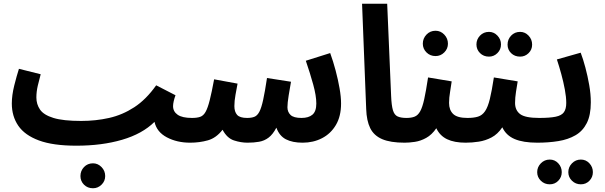

<svg xmlns="http://www.w3.org/2000/svg" viewBox="-20 -756 3227 1024"><path d="M476 248Q447 248 428 229Q409 210 409 183Q409 155 428 135Q447 115 476 115Q502 115 521.5 135Q541 155 541 183Q541 210 521.5 229Q502 248 476 248Z M387 21Q263 21 187.5 -7Q112 -35 77.5 -85.5Q43 -136 43 -204Q43 -248 56 -300Q69 -352 81 -389L197 -360Q189 -331 181.5 -299Q174 -267 174 -236Q174 -200 193.5 -171.5Q213 -143 265 -127Q317 -111 413 -111V-110V-111Q491 -111 562 -127Q633 -143 696 -184Q759 -225 813 -301L916 -248Q910 -232 906.5 -216.5Q903 -201 903 -190Q903 -161 927.5 -144Q952 -127 1004 -127Q1037 -127 1052.5 -108Q1068 -89 1068 -63Q1068 -32 1049 -13.5Q1030 5 994 5Q924 5 870 -23.5Q816 -52 804 -106Q739 -42 631 -10.5Q523 21 388 21H387Z M994 5 1004 -127Q1031 -127 1048 -133Q1065 -139 1076.5 -159.5Q1088 -180 1098.5 -221.5Q1109 -263 1122 -333L1247 -310Q1242 -283 1236 -250.5Q1230 -218 1230 -190Q1230 -160 1244.5 -143.5Q1259 -127 1298 -127Q1321 -127 1336.5 -133Q1352 -139 1363 -159.5Q1374 -180 1383.5 -223.5Q1393 -267 1404 -340L1532 -320Q1526 -287 1519.5 -246.5Q1513 -206 1513 -184Q1513 -159 1529.5 -143Q1546 -127 1588 -127Q1626 -127 1646.5 -144.5Q1667 -162 1667 -204Q1667 -245 1650.5 -305Q1634 -365 1611 -432L1741 -473Q1757 -429 1770 -380Q1783 -331 1791 -285Q1799 -239 1799 -204Q1799 -136 1771.5 -89.5Q1744 -43 1697.5 -19Q1651 5 1594 5Q1540 5 1505 -13Q1470 -31 1454 -75Q1435 -39 1412.5 -22Q1390 -5 1362 0Q1334 5 1300 5Q1265 5 1228 -7Q1191 -19 1167 -64Q1133 -20 1088.5 -7.5Q1044 5 994 5Z M2138 5Q2062 5 2018 -14Q1974 -33 1954.5 -72.5Q1935 -112 1933 -175L1911 -736H2045L2066 -244Q2068 -194 2075.5 -168.5Q2083 -143 2100.5 -135Q2118 -127 2148 -127Q2181 -127 2196.5 -108.5Q2212 -90 2212 -63Q2212 -32 2193 -13.5Q2174 5 2138 5Z M2303 -457Q2274 -457 2254.5 -476.5Q2235 -496 2235 -523Q2235 -551 2254.5 -571.5Q2274 -592 2303 -592Q2330 -592 2349.5 -571.5Q2369 -551 2369 -523Q2369 -496 2349.5 -476.5Q2330 -457 2303 -457Z M2138 5 2148 -127Q2174 -127 2191.5 -134Q2209 -141 2221 -162.5Q2233 -184 2242.5 -227Q2252 -270 2263 -343L2389 -322Q2386 -298 2380.5 -266.5Q2375 -235 2375 -207Q2375 -169 2397 -148Q2419 -127 2473 -127Q2506 -127 2521.5 -108Q2537 -89 2537 -63Q2537 -32 2518.5 -13.5Q2500 5 2464 5Q2403 5 2364.5 -13.5Q2326 -32 2307 -72Q2283 -37 2253 -20.5Q2223 -4 2193 0.5Q2163 5 2138 5Z M2588 -454Q2559 -454 2540 -473Q2521 -492 2521 -519Q2521 -546 2540 -566Q2559 -586 2588 -586Q2614 -586 2633 -566Q2652 -546 2652 -519Q2652 -492 2633 -473Q2614 -454 2588 -454ZM2754 -454Q2725 -454 2706 -472.5Q2687 -491 2687 -518Q2687 -546 2706 -566Q2725 -586 2754 -586Q2780 -586 2799 -566Q2818 -546 2818 -518Q2818 -491 2799 -472.5Q2780 -454 2754 -454Z M2463 5 2473 -127Q2507 -127 2529.5 -134Q2552 -141 2567 -163Q2582 -185 2592.5 -228Q2603 -271 2614 -343L2741 -322Q2737 -298 2732 -266.5Q2727 -235 2727 -207Q2727 -168 2754 -147.5Q2781 -127 2856 -127Q2889 -127 2904.5 -108Q2920 -89 2920 -63Q2920 -32 2901 -13.5Q2882 5 2846 5Q2770 5 2724.5 -14.5Q2679 -34 2659 -77Q2634 -40 2601.5 -23Q2569 -6 2533.5 -0.5Q2498 5 2463 5Z M3078 227Q3050 227 3030.5 208Q3011 189 3011 162Q3011 135 3030.5 115Q3050 95 3078 95Q3105 95 3123.5 115Q3142 135 3142 162Q3142 189 3123.5 208Q3105 227 3078 227ZM2912 227Q2884 227 2864.5 208Q2845 189 2845 162Q2845 135 2864.5 115Q2884 95 2912 95Q2939 95 2957.5 115Q2976 135 2976 162Q2976 189 2957.5 208Q2939 227 2912 227Z M2845 5 2855 -127Q2912 -127 2943.5 -133.5Q2975 -140 2987.5 -157.5Q3000 -175 3000 -207Q3000 -238 2992.5 -278.5Q2985 -319 2973.5 -361Q2962 -403 2950 -439L3077 -475Q3090 -441 3102 -396Q3114 -351 3122.5 -302.5Q3131 -254 3131 -210Q3131 -142 3109.5 -99.5Q3088 -57 3049 -34.5Q3010 -12 2958 -3.5Q2906 5 2845 5Z"/></svg>

Font: Noto Sans Arabic Cond
Style: Bold
Weight: 700
Width: 3
Designer: Monotype Design Team, Nadine Chahine, Nizar Qandah and Khaled Hosny
Foundry: Monotype Imaging Inc.
Version: Version 2.012; ttfautohint (v1.8.4.7-5d5b)